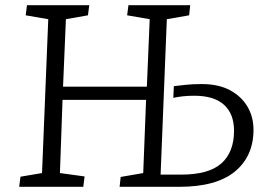

<svg xmlns="http://www.w3.org/2000/svg" viewBox="-20 -720 1022 740"><path d="M543 -335H221L211 -53L306 -40L301 0H54L59 -39L142 -53L166 -646L79 -661L84 -700H324L319 -661L234 -646L223 -386H546L557 -646L470 -661L475 -700H713L709 -661L623 -646L599 -47H678Q785 -47 833.5 -90.5Q882 -134 882 -216Q882 -281 843.5 -316Q805 -351 729 -351Q705 -351 686.5 -349Q668 -347 648 -343L650 -388Q676 -391 700 -393.5Q724 -396 758 -396Q822 -396 866 -372.5Q910 -349 933.5 -309.5Q957 -270 957 -220Q957 -118 885.5 -59Q814 0 671 0H441L445 -38L532 -53Z"/></svg>

Font: Literata 12pt Light
Style: Italic
Weight: 300
Italic angle: -2°
Designer: Latin by Veronika Burian and Jose Scaglione. Greek by Irene Vlachou. Cyrillic by Vera Evstafieva
Foundry: TypeTogether
Version: Version 3.002